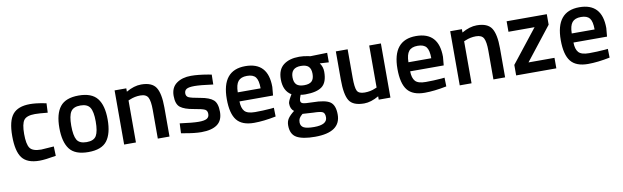

<svg xmlns="http://www.w3.org/2000/svg" viewBox="-45 -1012 5665 1746"><g transform="rotate(-10 2787.0 -139.5)"><path d="M253 -511Q306 -511 378 -497L403 -492L399 -406Q320 -414 282 -414Q206 -414 180 -380Q154 -346 154 -252Q154 -158 179 -122Q204 -86 283 -86L400 -94L403 -7Q302 11 251 11Q137 11 90.5 -50.5Q44 -112 44 -252Q44 -392 93 -451.5Q142 -511 253 -511Z M530.5 -446Q582 -511 702 -511Q822 -511 873.5 -446Q925 -381 925 -251Q925 -121 875 -55Q825 11 702 11Q579 11 529 -55Q479 -121 479 -251Q479 -381 530.5 -446ZM612 -121Q635 -81 702 -81Q769 -81 792 -121Q815 -161 815 -252Q815 -343 790.5 -381Q766 -419 702 -419Q638 -419 613.5 -381Q589 -343 589 -252Q589 -161 612 -121Z M1142 0H1033V-500H1141V-469Q1214 -511 1279 -511Q1379 -511 1415.5 -454.5Q1452 -398 1452 -268V0H1344V-265Q1344 -346 1326.5 -380Q1309 -414 1255 -414Q1204 -414 1157 -394L1142 -388Z M1926 -397Q1808 -413 1755 -413Q1702 -413 1681.5 -400.5Q1661 -388 1661 -361Q1661 -334 1683.5 -323Q1706 -312 1789.5 -297.5Q1873 -283 1908 -252Q1943 -221 1943 -142Q1943 -63 1892.5 -26Q1842 11 1745 11Q1684 11 1591 -6L1560 -11L1564 -102Q1684 -86 1737 -86Q1790 -86 1812.5 -99Q1835 -112 1835 -142Q1835 -172 1813.5 -183.5Q1792 -195 1710.5 -208.5Q1629 -222 1591 -251Q1553 -280 1553 -357Q1553 -434 1605.5 -472Q1658 -510 1740 -510Q1804 -510 1897 -494L1928 -488Z M2404 -90 2432 -93 2434 -12Q2320 11 2232 11Q2121 11 2072.5 -50Q2024 -111 2024 -245Q2024 -511 2241 -511Q2451 -511 2451 -282L2444 -204H2134Q2135 -142 2161 -113Q2187 -84 2258 -84Q2329 -84 2404 -90ZM2344 -288Q2344 -362 2320.5 -391.5Q2297 -421 2241 -421Q2185 -421 2159.5 -390Q2134 -359 2133 -288Z M2993 68Q2993 232 2756 232Q2642 232 2587 201Q2532 170 2532 88Q2532 51 2550 24.5Q2568 -2 2608 -33Q2575 -55 2575 -106Q2575 -126 2602 -171L2611 -186Q2539 -229 2539 -336Q2539 -426 2593 -468Q2647 -510 2739 -510Q2783 -510 2826 -500L2841 -497L2996 -501V-413L2913 -418Q2940 -383 2940 -336Q2940 -238 2890.5 -200.5Q2841 -163 2736 -163Q2710 -163 2692 -167Q2678 -133 2678 -114.5Q2678 -96 2696.5 -89Q2715 -82 2786 -81Q2905 -80 2949 -49Q2993 -18 2993 68ZM2639 78Q2639 113 2667 128Q2695 143 2763 143Q2884 143 2884 74Q2884 35 2862.5 24.5Q2841 14 2777 13L2679 7Q2657 25 2648 40.5Q2639 56 2639 78ZM2739 -425Q2647 -425 2647 -336Q2647 -290 2669 -268.5Q2691 -247 2740 -247Q2789 -247 2810.5 -268.5Q2832 -290 2832 -336Q2832 -382 2810 -403.5Q2788 -425 2739 -425Z M3384 -500H3492V0H3384V-31Q3311 11 3249 11Q3146 11 3111 -44.5Q3076 -100 3076 -239V-500H3185V-238Q3185 -148 3200 -117Q3215 -86 3270 -86Q3324 -86 3369 -106L3384 -112Z M3980 -90 4008 -93 4010 -12Q3896 11 3808 11Q3697 11 3648.5 -50Q3600 -111 3600 -245Q3600 -511 3817 -511Q4027 -511 4027 -282L4020 -204H3710Q3711 -142 3737 -113Q3763 -84 3834 -84Q3905 -84 3980 -90ZM3920 -288Q3920 -362 3896.5 -391.5Q3873 -421 3817 -421Q3761 -421 3735.5 -390Q3710 -359 3709 -288Z M4241 0H4132V-500H4240V-469Q4313 -511 4378 -511Q4478 -511 4514.5 -454.5Q4551 -398 4551 -268V0H4443V-265Q4443 -346 4425.5 -380Q4408 -414 4354 -414Q4303 -414 4256 -394L4241 -388Z M4653 -403V-500H5024V-403L4784 -97H5024V0H4653V-97L4894 -403Z M5488 -90 5516 -93 5518 -12Q5404 11 5316 11Q5205 11 5156.5 -50Q5108 -111 5108 -245Q5108 -511 5325 -511Q5535 -511 5535 -282L5528 -204H5218Q5219 -142 5245 -113Q5271 -84 5342 -84Q5413 -84 5488 -90ZM5428 -288Q5428 -362 5404.5 -391.5Q5381 -421 5325 -421Q5269 -421 5243.5 -390Q5218 -359 5217 -288Z"/></g></svg>

Font: TitilliumWebSemiBold
Style: Bold
Weight: 600
Version: Version 1.001;PS 57.000;hotconv 1.0.70;makeotf.lib2.5.55311